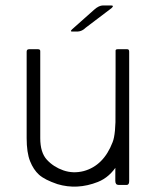

<svg xmlns="http://www.w3.org/2000/svg" viewBox="-20 -679 587 706"><path d="M455 -489V-267Q456 -233 453 -196Q428 -45 340 -10Q264 20 191 -2Q144 -18 123.5 -36.5Q103 -55 90.5 -86.5Q78 -118 78 -171V-489Q78 -498 87 -498H120Q129 -498 128 -489V-171Q128 -118 152.5 -91.5Q177 -65 213 -52.5Q249 -40 288 -50Q361 -70 394 -156Q406 -185 405 -271V-493Q405 -498 413 -498H448Q455 -498 455 -489ZM405 -418H455V-13Q455 1 446 1H416Q404 1 404 -14ZM246 -572 327 -644Q344 -659 359 -659H388Q401 -659 390 -649L295 -577Q282 -564 266 -563H245Q236 -563 246 -572Z"/></svg>

Font: Vivano Light
Style: Regular
Weight: 300
Designer: Joe Prince, Josias Burgherr
Version: Version 2.064;September 19, 2022;FontCreator 14.0.0.2877 64-